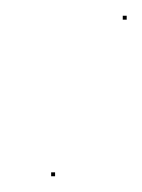

<svg xmlns="http://www.w3.org/2000/svg" viewBox="-20 -262 181 244"><path d="M45 -38V-43H50V-38ZM136 -237V-242H141V-237Z"/></svg>

Font: FRB American Cursive Just Beginnings
Style: Italic
Weight: 400
Italic angle: -25°
Version: Version 2.0;Modular Font Editor K font №1